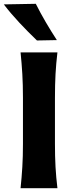

<svg xmlns="http://www.w3.org/2000/svg" viewBox="-44 -988 386 1008"><path d="M64 0Q70 -57.5 73.2 -111.5Q76.5 -165.5 76.5 -232.5V-474.5Q76.5 -543.5 73.2 -598.8Q70 -654 64 -713H257.5Q250.5 -654 247.5 -598.8Q244.5 -543.5 244.5 -474.5V-232.5Q244.5 -165.5 247.5 -111.5Q250.5 -57.5 257.5 0ZM150 -775.5Q102 -821.5 57.8 -868.8Q13.5 -916 -24 -965L144 -968Q168 -920 195.8 -872.5Q223.5 -825 254.5 -777.5Z"/></svg>

Font: Commissioner Flair
Style: Bold
Weight: 700
Designer: Kostas Bartsokas
Foundry: Kostas Bartsokas
Version: Version 1.000; ttfautohint (v1.8.3)